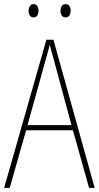

<svg xmlns="http://www.w3.org/2000/svg" viewBox="-20 -907 477 927"><path d="M410 0 332 -278H106L27 0H0L204 -715H238L437 0ZM243 -607Q237 -629 231.5 -648.5Q226 -668 220 -691Q215 -669 209 -649.5Q203 -630 197 -606L113 -303H325ZM118 -855Q118 -867 124 -877Q130 -887 142 -887Q154 -887 160 -877.5Q166 -868 166 -855Q166 -841 160 -832Q154 -823 142 -823Q130 -823 124 -832.5Q118 -842 118 -855ZM272 -855Q272 -868 278 -877.5Q284 -887 296 -887Q309 -887 315 -878Q321 -869 321 -855Q321 -841 315 -832Q309 -823 296 -823Q284 -823 278 -832.5Q272 -842 272 -855Z"/></svg>

Font: Noto Sans Tamil Condensed Thin
Style: Regular
Weight: 100
Width: 3
Designer: Jelle Bosma - Monotype Design Team
Foundry: Monotype Imaging Inc.
Version: Version 2.004; ttfautohint (v1.8.4.7-5d5b)